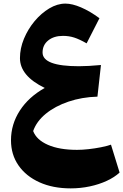

<svg xmlns="http://www.w3.org/2000/svg" viewBox="-20 -688 684 1066"><path d="M228.5 -199.7Q90.8 -266.6 90.8 -365.2Q90.8 -419.4 113 -472.9Q135.3 -526.4 172.1 -570.6Q209 -614.7 253.7 -641.4Q298.3 -668 343.3 -668Q380.9 -668 429.9 -647Q479 -626 532.2 -586.9L460.9 -447.3Q420.9 -470.2 391.8 -479.5Q362.8 -488.8 329.6 -488.8Q278.8 -488.8 247.6 -463.4Q216.3 -438 216.3 -396.5Q216.3 -320.3 418 -320.3Q444.3 -320.3 473.9 -322Q503.4 -323.7 540.5 -327.1L521 -151.4Q434.6 -148.9 360.4 -123.8Q286.1 -98.6 234.6 -56.6Q183.1 -14.6 164.1 39.6Q182.6 88.4 246.1 116.2Q309.6 144 407.7 144Q437 144 472.2 140.1Q507.3 136.2 540.5 129.6Q573.7 123 596.2 115.2L644 270Q616.2 295.9 573.2 315.9Q530.3 335.9 478.5 346.9Q426.8 357.9 372.6 357.9Q273.9 357.9 199.2 324.2Q124.5 290.5 82.8 230.5Q41 170.4 41 90.8Q41 2 90.1 -74Q139.2 -149.9 228.5 -199.7Z"/></svg>

Font: Pinar-DS3-FD ExtraBold
Style: Regular
Weight: 800
Designer: Amin Abedi
Version: Version 3.000